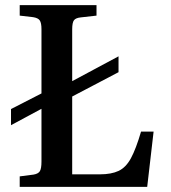

<svg xmlns="http://www.w3.org/2000/svg" viewBox="-20 -730 667 750"><path d="M531 -216H580L555 0H57V-41L111 -48Q129 -51 135.5 -61Q142 -71 142 -99V-305L23 -241V-304L142 -365V-616Q142 -640 135.5 -650Q129 -660 109 -663L57 -669V-710H357V-669L295 -662Q276 -660 269 -651Q262 -642 262 -615V-413L443 -510V-448L262 -353V-49H370Q415 -49 443.5 -62.5Q472 -76 491.5 -112Q511 -148 531 -216Z"/></svg>

Font: Literata 36pt Medium
Style: Regular
Weight: 500
Designer: Latin by Veronika Burian and Jose Scaglione. Greek by Irene Vlachou. Cyrillic by Vera Evstafieva.
Foundry: TypeTogether
Version: Version 3.002